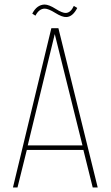

<svg xmlns="http://www.w3.org/2000/svg" viewBox="-20 -825 487 845"><path d="M176 -805Q195 -805 225 -786Q255 -767 270 -768Q291 -769 305 -799L320 -790Q300 -751 272 -750Q254 -749 223.5 -768Q193 -787 177 -787Q152 -787 136 -756L122 -765Q142 -804 176 -805ZM347 -165H98L57 0H37L206 -701H237L410 0H388ZM221 -675 102 -185H343Z"/></svg>

Font: Bebas Neue Light
Style: Regular
Weight: 300
Designer: Ryoichi Tsunekawa
Foundry: Ryoichi Tsunekawa
Version: Version 001.003; ttfautohint (v1.5.65-e2d9)